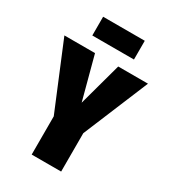

<svg xmlns="http://www.w3.org/2000/svg" viewBox="-233 -1010 993 1118"><g transform="rotate(30 263.0 -451.5)"><path d="M544 -696 362 -258V0H164V-257L-18 -696H188L265 -407L344 -696ZM403 -777H123V-903H403Z"/></g></svg>

Font: Fira Sans Extra Condensed Black
Style: Regular
Weight: 900
Width: 1
Designer: Carrois Corporate & Edenspiekermann AG
Foundry: Carrois Corporate GbR & Edenspiekermann AG
Version: Version 4.203